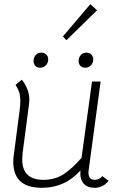

<svg xmlns="http://www.w3.org/2000/svg" viewBox="-20 -889 619 916"><path d="M180 7Q107 7 73 -28Q39 -63 44 -136L74 -365Q77 -389 77 -407Q77 -432 71.5 -449Q66 -466 54 -484L84 -509Q100 -489 110 -464.5Q120 -440 120 -414Q120 -402 119 -396L88 -160Q86 -138 86 -129Q86 -31 187 -31Q241 -31 282 -57Q323 -83 369 -136L419 -500H460L403 -77Q402 -73 402 -65Q402 -31 433 -31Q443 -31 453.5 -36.5Q464 -42 468 -49L498 -27Q486 -10 468 -1.5Q450 7 433 7Q396 7 378 -14.5Q360 -36 364 -76Q290 7 180 7ZM140 -598Q140 -615 150.5 -626.5Q161 -638 177 -638Q191 -638 200.5 -629Q210 -620 210 -606Q210 -589 199 -577.5Q188 -566 172 -566Q157 -566 148.5 -575Q140 -584 140 -598ZM355 -598Q355 -615 365.5 -626.5Q376 -638 392 -638Q406 -638 415.5 -629Q425 -620 425 -606Q425 -589 414 -577.5Q403 -566 387 -566Q372 -566 363.5 -575Q355 -584 355 -598ZM280 -715 411 -869 443 -840 297 -697Z"/></svg>

Font: Bellota Light
Style: Italic
Weight: 300
Italic angle: -7.5°
Designer: Kemie Guaida
Foundry: Kemie Guaida
Version: Version 4.001